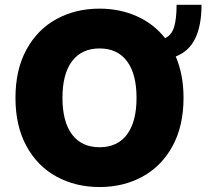

<svg xmlns="http://www.w3.org/2000/svg" viewBox="-20 -752 852 782"><path d="M695.8 -522Q727.5 -447.8 727.5 -353.5Q727.5 -239.3 682.9 -157.2Q638.2 -75.2 560.5 -32.7Q482.9 9.8 385.7 9.8Q288.1 9.8 210.2 -32.7Q132.3 -75.2 87.6 -157.2Q43 -239.3 43 -353.5Q43 -467.8 87.6 -549.8Q132.3 -631.8 210 -674.3Q287.6 -716.8 385.7 -716.8Q467.8 -716.8 536.9 -686Q606 -655.3 652.3 -596.7Q678.7 -608.4 689 -641.6Q699.2 -674.8 699.2 -732.4H800.8Q800.8 -648.9 775.4 -595.9Q750 -543 695.8 -522ZM385.7 -554.7Q312.5 -554.7 273.4 -502.7Q234.4 -450.7 234.4 -353.5Q234.4 -256.3 273.4 -204.3Q312.5 -152.3 385.7 -152.3Q458.5 -152.3 497.3 -204.3Q536.1 -256.3 536.1 -353.5Q536.1 -450.7 497.3 -502.7Q458.5 -554.7 385.7 -554.7Z"/></svg>

Font: Pretendard GOV Black
Style: Regular
Weight: 900
Designer: Base glyphs from Inter by Rasmus Andersson; Hangeul glyphs from Noto Sans CJK(Source Han Sans) by Jang Soo-young and Kan
Foundry: Kil Hyung-jin
Version: Version 1.309